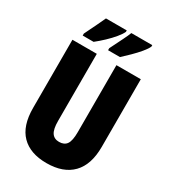

<svg xmlns="http://www.w3.org/2000/svg" viewBox="-222 -1039 1032 1160"><g transform="rotate(30 294.0 -458.5)"><path d="M533 -242Q533 -118 471 -54Q409 10 292 10Q178 10 117 -52Q56 -114 56 -238V-714H226V-246Q226 -188 243 -163.5Q260 -139 294 -139Q330 -139 346.5 -163Q363 -187 363 -247V-714H533ZM490 -917Q482 -898 459 -870.5Q436 -843 408 -815.5Q380 -788 357 -767H274V-781Q301 -835 319 -871.5Q337 -908 344 -927H490ZM312 -917Q303 -897 281 -870.5Q259 -844 230.5 -817Q202 -790 173 -767H97V-781Q124 -836 141.5 -872.5Q159 -909 167 -927H312Z"/></g></svg>

Font: Noto Sans Lao UI ExtCond Blk
Style: Regular
Weight: 900
Width: 2
Designer: Monotype Design Team
Foundry: Monotype Imaging Inc.
Version: Version 2.000; ttfautohint (v1.8.4.7-5d5b)